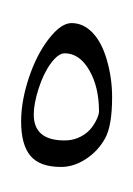

<svg xmlns="http://www.w3.org/2000/svg" viewBox="-20 -723 422 608"><path d="M46.9 -338.4Q46.9 -402.8 71.3 -476.3Q95.7 -549.8 134.5 -599.9Q173.3 -649.9 206.5 -649.9Q243.7 -649.9 272.9 -619.6Q302.2 -589.4 318.6 -532.5Q335 -475.6 335 -415Q335 -325.2 313 -285.2Q291 -245.1 252.4 -219.7Q213.9 -194.3 173.3 -194.3Q106.4 -194.3 76.7 -229.2Q46.9 -264.2 46.9 -338.4ZM184.1 -278.3Q207 -278.3 225.8 -285.9Q244.6 -293.5 258.8 -306.4Q272.9 -319.3 283.2 -338.9Q293.5 -358.4 293.5 -370.1Q293.5 -447.8 262.5 -501Q231.4 -554.2 185.1 -554.2Q164.6 -554.2 141.1 -522.5Q117.7 -490.7 102.3 -442.6Q86.9 -394.5 86.9 -360.4Q86.9 -278.3 184.1 -278.3ZM142.1 -702.6ZM154.8 -134.8Z"/></svg>

Font: Noto Naskh Arabic UI
Style: Regular
Weight: 400
Designer: Monotype Design team
Foundry: Monotype Imaging Inc.
Version: Version 1.05